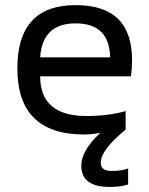

<svg xmlns="http://www.w3.org/2000/svg" viewBox="-20 -533 592 761"><path d="M139.2 -305.7H416.5Q413.6 -440.4 279.8 -440.4Q147.9 -440.4 139.2 -305.7ZM377.9 -6.8Q347.2 0 313 0Q48.8 0 48.8 -262.2Q48.8 -512.7 279.8 -512.7Q503.4 -512.7 503.4 -295.4Q503.4 -265.1 499 -230.5H139.2Q139.2 -73.2 322.8 -73.2Q410.2 -73.2 478 -92.8V-19.5Q379.4 61.5 379.4 111.3Q379.4 144.5 420.9 144.5Q462.4 144.5 487.8 134.8V198.2Q458 208 415 208Q302.2 208 302.2 123.5Q302.2 63.5 377.9 -6.8Z"/></svg>

Font: Voltera
Style: Regular
Weight: 400
Designer: Bernd Montag
Version: Version 1.301